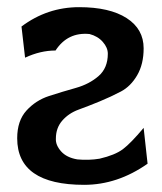

<svg xmlns="http://www.w3.org/2000/svg" viewBox="-20 -506 452 536"><path d="M381 -149 392 -49Q308 10 215 10Q28 10 28 -120Q28 -169 54 -197.5Q80 -226 117 -238Q154 -250 191.5 -260.5Q229 -271 255 -293.5Q281 -316 281 -356Q281 -373 267 -389Q253 -405 230 -411Q169 -417 135 -365Q93 -365 50 -345L40 -432Q112 -486 201 -486Q286 -486 333.5 -455.5Q381 -425 381 -371Q381 -327 363 -296Q345 -265 317.5 -250.5Q290 -236 258.5 -223Q227 -210 199.5 -200Q172 -190 154 -169.5Q136 -149 136 -119Q135 -101 150.5 -83.5Q166 -66 196 -61Q228 -58 258 -63Q301 -73 323 -89.5Q345 -106 381 -149Z"/></svg>

Font: Coval
Style: Medium
Weight: 500
Foundry: Context Ltd
Version: Version 001.000